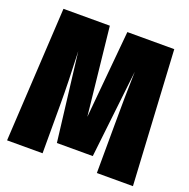

<svg xmlns="http://www.w3.org/2000/svg" viewBox="-124 -816 921 935"><g transform="rotate(20 336.0 -348.0)"><path d="M623 -695.8 662.1 0H475.1L476.1 -252Q476.1 -392.1 480 -526.9L428.2 -70.8H242.2L187 -526.9Q193.8 -369.1 193.8 -252V0H9.8L48.8 -695.8H289.1L337.9 -241.2L379.9 -695.8Z"/></g></svg>

Font: Fira Sans Compressed Heavy
Style: Regular
Weight: 900
Width: 1
Designer: Carrois Corporate & Edenspiekermann AG
Foundry: Carrois Corporate GbR & Edenspiekermann AG
Version: Version 4.203;PS 004.203;hotconv 1.0.88;makeotf.lib2.5.64775